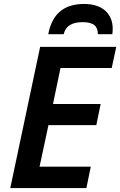

<svg xmlns="http://www.w3.org/2000/svg" viewBox="-20 -951 608 971"><path d="M224 -778H302C312 -820 344 -839 398 -839C453 -839 475 -819 475 -778H548C549 -786 550 -795 550 -806C550 -875 505 -931 405 -931C302 -931 243 -879 224 -778ZM32 0H417L439 -108H180L225 -318H467L489 -425H248L286 -607H545L568 -714H183Z"/></svg>

Font: Noto Sans SemiBold
Style: Italic
Weight: 600
Italic angle: -12°
Designer: Monotype Design Team
Foundry: Monotype Imaging Inc.
Version: Version 2.013